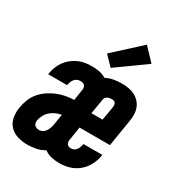

<svg xmlns="http://www.w3.org/2000/svg" viewBox="-187 -913 974 1045"><g transform="rotate(30 299.5 -390.5)"><path d="M138 8Q107 8 77 -1Q47 -10 27 -31.5Q7 -53 1.5 -84Q-4 -115 2 -147Q6 -173 16 -198.5Q26 -224 44 -245.5Q62 -267 85.5 -283Q109 -299 134 -309.5Q159 -320 185.5 -325Q212 -330 239 -331L249 -397Q251 -405 250 -413Q249 -421 244 -427Q239 -433 231.5 -435Q224 -437 216 -437Q206 -437 196.5 -432.5Q187 -428 180.5 -420Q174 -412 170.5 -402.5Q167 -393 165 -384Q165 -383 165 -382.5Q165 -382 165 -381H46Q47 -383 47 -384.5Q47 -386 47 -388Q51 -410 59 -430Q67 -450 80 -468Q93 -486 111 -500Q129 -514 149.5 -523Q170 -532 191 -535Q212 -538 232 -538Q256 -538 279 -533.5Q302 -529 321 -517Q344 -529 369 -533.5Q394 -538 419 -538Q441 -538 462 -534.5Q483 -531 500.5 -522Q518 -513 532 -498Q546 -483 553 -464Q560 -445 560.5 -423.5Q561 -402 557 -381L530 -215H339L326 -133Q324 -125 325 -117.5Q326 -110 330 -104Q334 -98 341 -95.5Q348 -93 355 -93Q365 -93 373.5 -97.5Q382 -102 388 -110Q394 -118 397 -127Q400 -136 402 -145Q402 -146 402 -146.5Q402 -147 402 -148H521Q520 -146 520 -144.5Q520 -143 520 -141Q516 -120 508 -100Q500 -80 487.5 -62Q475 -44 457.5 -30Q440 -16 420.5 -7.5Q401 1 380 4.5Q359 8 339 8Q313 8 288.5 2.5Q264 -3 245 -18Q220 -3 192.5 2.5Q165 8 138 8ZM356 -315H426L440 -397Q441 -405 441 -412Q441 -419 438.5 -425Q436 -431 429.5 -434Q423 -437 416 -437Q409 -437 402.5 -436Q396 -435 389.5 -432Q383 -429 378 -423Q373 -417 372 -411ZM154 -93Q162 -93 170 -96Q178 -99 184.5 -105Q191 -111 195.5 -118.5Q200 -126 203 -133.5Q206 -141 208 -149Q210 -157 211 -165L221 -227Q203 -224 186 -216.5Q169 -209 154.5 -196.5Q140 -184 131 -167Q122 -150 119 -133Q118 -125 119.5 -117Q121 -109 126 -103.5Q131 -98 138.5 -95.5Q146 -93 154 -93ZM323 -581 267 -639 431 -789 505 -711Z"/></g></svg>

Font: Iosevka Curly Extended Oblique
Style: Bold
Weight: 700
Width: 7
Italic angle: -9°
Monospace: yes
Designer: Belleve Invis
Foundry: Belleve Invis
Version: Version 11.1.0; ttfautohint (v1.8.3)